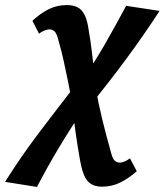

<svg xmlns="http://www.w3.org/2000/svg" viewBox="-106 -452 650 758"><path d="M297 285Q260 285 240.5 263.5Q221 242 210 181Q201 130 193 75Q185 20 180 -41Q171 -88 162.5 -130.5Q154 -173 145 -213.5Q136 -254 124 -295Q118 -320 109.5 -328Q101 -336 89 -336Q81 -336 69.5 -331.5Q58 -327 48 -319L22 -370Q53 -399 86 -415.5Q119 -432 158 -432Q183 -432 200.5 -423Q218 -414 229 -391Q240 -368 245 -327Q250 -299 253.5 -272.5Q257 -246 260 -220Q263 -194 265.5 -168Q268 -142 270 -114Q282 -45 297.5 18.5Q313 82 332 149Q338 174 346.5 182Q355 190 367 190Q375 190 386 185.5Q397 181 407 173L434 224Q402 252 369 268.5Q336 285 297 285ZM40 286 -86 266Q-24 167 46.5 74Q117 -19 193 -117L228 -27Q174 52 127.5 129.5Q81 207 40 286ZM245 -30 208 -122Q262 -197 307 -275.5Q352 -354 392 -429L524 -409Q463 -315 392.5 -219.5Q322 -124 245 -30Z"/></svg>

Font: Ysabeau Infant ExtraBold
Style: Italic
Weight: 800
Italic angle: -12°
Designer: Christian Thalmann (Catharsis Fonts)
Version: Version 2.001;gftools[0.9.30]; featfreeze: ss01,ss02,lnum